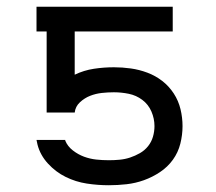

<svg xmlns="http://www.w3.org/2000/svg" viewBox="-20 -540 640 568"><path d="M302 8Q269 8 236.5 3Q204 -2 174.5 -16.5Q145 -31 122 -56Q99 -81 91 -112L88 -126H173V-124Q180 -107 195.5 -95Q211 -83 228.5 -76.5Q246 -70 264.5 -68Q283 -66 302 -66Q318 -66 334 -67.5Q350 -69 365 -74Q380 -79 394 -87Q408 -95 418 -107.5Q428 -120 432.5 -135.5Q437 -151 437 -167Q437 -189 428 -210Q419 -231 401 -244.5Q383 -258 361 -262.5Q339 -267 317 -267Q299 -267 281 -265Q263 -263 246.5 -256.5Q230 -250 216.5 -237.5Q203 -225 201 -207H118V-447H88V-520H491V-447H201V-319Q228 -332 257.5 -336.5Q287 -341 317 -341Q342 -341 367 -337.5Q392 -334 416 -325Q440 -316 460 -300.5Q480 -285 494 -263.5Q508 -242 514 -217Q520 -192 520 -167Q520 -141 513.5 -115Q507 -89 491.5 -67.5Q476 -46 453.5 -31Q431 -16 406 -7Q381 2 354.5 5Q328 8 302 8Z"/></svg>

Font: Nova Nerd Font
Style: Regular
Weight: 400
Designer: Belleve Invis
Foundry: Belleve Invis
Version: Version 24.1.4; ttfautohint (v1.8.4);Nerd Fonts 3.1.1